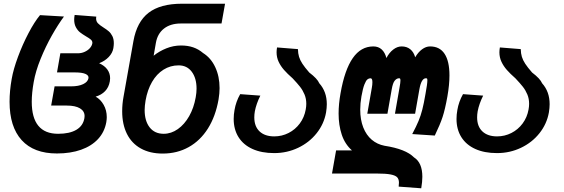

<svg xmlns="http://www.w3.org/2000/svg" viewBox="-20 -810 3040 1034"><path d="M31.5 -262Q31.5 -321 43 -385Q52 -437 76.8 -503.8Q101.5 -570.5 133.5 -631.5Q165.5 -692.5 195.5 -728.5L324.5 -721Q293 -678.5 259.2 -618.8Q225.5 -559 198.5 -492.5Q171.5 -426 161.5 -368Q151 -309 151 -262Q151 -89.5 293 -89.5Q355 -89.5 391.2 -111Q427.5 -132.5 434.5 -173.5Q435.5 -181.5 435.5 -185Q435.5 -211.5 410.8 -226.5Q386 -241.5 339.5 -241.5H255.5L274 -345H363.5Q403 -345 428 -357Q453 -369 456.5 -389Q459 -403.5 440.5 -411.8Q422 -420 384.5 -420H287L305 -523H399Q419 -523 436 -530.8Q453 -538.5 463.8 -550.5Q474.5 -562.5 477 -575.5L477.5 -579.5Q477.5 -589.5 469.2 -596.8Q461 -604 443.5 -614Q423.5 -626 411 -635.8Q398.5 -645.5 389 -662.8Q379.5 -680 379.5 -704.5Q379.5 -714.5 382 -729.5L498.5 -720.5Q497.5 -713.5 497.5 -711Q497.5 -695 507.2 -684.8Q517 -674.5 537 -662Q554.5 -651 565.8 -641.2Q577 -631.5 585 -615.8Q593 -600 593 -577Q593 -566.5 590.5 -550.5Q586 -524.5 565.5 -503Q545 -481.5 514 -469.5Q543 -456.5 558 -435.8Q573 -415 573 -388.5Q573 -380.5 571.5 -372Q566 -340 546 -319.2Q526 -298.5 495 -289.5Q521.5 -275 538.2 -245.5Q555 -216 555 -179Q555 -168 552.5 -152Q543 -99 508 -61.2Q473 -23.5 416.5 -3.5Q360 16.5 286.5 16.5Q162 16.5 96.8 -55.2Q31.5 -127 31.5 -262Z M638 -210.5Q638 -249.5 645 -287.5L698.5 -588.5Q717 -692.5 780.2 -741.2Q843.5 -790 960 -790H1192L1173 -683.5H954Q898 -683.5 863 -656Q828 -628.5 819.5 -579L807.5 -510Q838 -534.5 876.2 -549.8Q914.5 -565 954.5 -565Q991.5 -565 1020.5 -555Q1049.5 -545 1073.5 -524.5Q1116 -498 1139.2 -448.2Q1162.5 -398.5 1162.5 -335.5Q1162.5 -307.5 1157 -274.5Q1141 -183.5 1099.8 -118Q1058.5 -52.5 996.2 -17.8Q934 17 856 17Q787.5 17 738.2 -10.5Q689 -38 663.5 -89.2Q638 -140.5 638 -210.5ZM1034 -286Q1038.5 -311 1038.5 -332.5Q1038.5 -389 1012.8 -423.5Q987 -458 942 -458Q897.5 -458 860.5 -434.8Q823.5 -411.5 798.8 -368.8Q774 -326 764 -269Q759 -239 759 -217.5Q759 -158.5 786 -124Q813 -89.5 861.5 -89.5Q902 -89.5 937.8 -114.8Q973.5 -140 998.8 -184.5Q1024 -229 1034 -286Z M1238.5 -169.5Q1238.5 -193 1243 -217.5Q1250.5 -262.5 1273.5 -303L1382 -295Q1360 -250.5 1352.5 -211Q1349.5 -194 1349.5 -178Q1349.5 -129 1378 -102.2Q1406.5 -75.5 1457 -75.5Q1498 -75.5 1534 -93.8Q1570 -112 1594.5 -145Q1619 -178 1626.5 -220.5Q1629.5 -236.5 1629.5 -251Q1629.5 -278.5 1620 -301.2Q1610.5 -324 1596 -342.5Q1581.5 -361 1556 -388Q1527.5 -413 1509.5 -433.5Q1491.5 -454 1480.5 -477.5Q1469.5 -501 1469.5 -528.5Q1469.5 -539.5 1472 -554.5L1584.5 -545.5Q1585 -522 1590.5 -504Q1596 -486 1608.5 -466.8Q1621 -447.5 1645.5 -419.5Q1689.5 -386 1699.5 -361.5Q1740 -316.5 1740 -249Q1740 -229.5 1736 -204.5Q1725 -142.5 1685.2 -92.5Q1645.5 -42.5 1585.5 -14Q1525.5 14.5 1456.5 14.5Q1388.5 14.5 1339.5 -7.8Q1290.5 -30 1264.5 -71.5Q1238.5 -113 1238.5 -169.5Z M2128.5 174Q2128.5 155 2119 144.8Q2109.5 134.5 2083.5 129.5Q2057.5 124.5 2007.5 124.5H1768L1790 0H1875.5Q1837.5 -33.5 1820.5 -84.8Q1803.5 -136 1803.5 -198.5Q1803.5 -250 1814 -308Q1836 -434 1879.8 -497Q1923.5 -560 1990.5 -560Q2018 -560 2035.8 -543.5Q2053.5 -527 2061 -497.5Q2076 -526.5 2097.8 -543.2Q2119.5 -560 2143 -560Q2171 -560 2189.8 -544.5Q2208.5 -529 2216 -501.5Q2232 -529 2253 -544.5Q2274 -560 2296 -560Q2348 -560 2374.2 -520.2Q2400.5 -480.5 2400.5 -404Q2400.5 -353.5 2389.5 -291Q2377 -221 2363.5 -180Q2350 -139 2321.5 -80L2200 -88Q2222 -129.5 2234 -158.5Q2246 -187.5 2254.2 -219.5Q2262.5 -251.5 2271.5 -304.5Q2281.5 -358.5 2281.5 -377Q2281.5 -385 2279.8 -386.8Q2278 -388.5 2273.5 -388.5Q2249 -388.5 2238.5 -328.5L2215.5 -197.5H2107L2131.5 -337.5Q2136.5 -364.5 2136.5 -376Q2136.5 -384 2134.8 -386.2Q2133 -388.5 2129.5 -388.5Q2116.5 -388.5 2106 -376Q2095.5 -363.5 2089.5 -328.5L2066.5 -197.5H1958L1982.5 -337.5Q1985.5 -353 1985.5 -367.5Q1985.5 -388.5 1975.5 -388.5Q1966.5 -388.5 1958.8 -382.5Q1951 -376.5 1942.5 -355Q1934 -333.5 1926.5 -291Q1920 -254 1920 -219.5Q1920 -165.5 1936.2 -124Q1952.5 -82.5 1982 -57.5Q2011.5 -32.5 2051 -25Q2165 -7.5 2209.5 37.5Q2254.5 66 2254.5 142Q2254.5 169 2248.5 204L2127 195Q2128.5 184 2128.5 174Z M2438.5 -169.5Q2438.5 -193 2443 -217.5Q2450.5 -262.5 2473.5 -303L2582 -295Q2560 -250.5 2552.5 -211Q2549.5 -194 2549.5 -178Q2549.5 -129 2578 -102.2Q2606.5 -75.5 2657 -75.5Q2698 -75.5 2734 -93.8Q2770 -112 2794.5 -145Q2819 -178 2826.5 -220.5Q2829.5 -236.5 2829.5 -251Q2829.5 -278.5 2820 -301.2Q2810.5 -324 2796 -342.5Q2781.5 -361 2756 -388Q2727.5 -413 2709.5 -433.5Q2691.5 -454 2680.5 -477.5Q2669.5 -501 2669.5 -528.5Q2669.5 -539.5 2672 -554.5L2784.5 -545.5Q2785 -522 2790.5 -504Q2796 -486 2808.5 -466.8Q2821 -447.5 2845.5 -419.5Q2889.5 -386 2899.5 -361.5Q2940 -316.5 2940 -249Q2940 -229.5 2936 -204.5Q2925 -142.5 2885.2 -92.5Q2845.5 -42.5 2785.5 -14Q2725.5 14.5 2656.5 14.5Q2588.5 14.5 2539.5 -7.8Q2490.5 -30 2464.5 -71.5Q2438.5 -113 2438.5 -169.5Z"/></svg>

Font: JuliaMono
Style: Bold Italic
Weight: 700
Italic angle: -9°
Monospace: yes
Designer: cormullion
Foundry: corm
Version: Version 0.057; ttfautohint (v1.8.4)